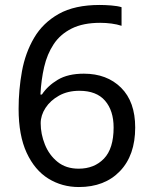

<svg xmlns="http://www.w3.org/2000/svg" viewBox="-20 -744 612 774"><path d="M55 -305Q55 -382 68.5 -456.5Q82 -531 117.5 -591.5Q153 -652 217 -688Q281 -724 382 -724Q403 -724 428.5 -722Q454 -720 470 -715V-640Q452 -646 429.5 -649Q407 -652 384 -652Q315 -652 269 -629Q223 -606 196.5 -566Q170 -526 158 -474Q146 -422 143 -363H149Q172 -398 213 -422.5Q254 -447 318 -447Q411 -447 468 -390.5Q525 -334 525 -230Q525 -118 463.5 -54Q402 10 298 10Q230 10 175 -24Q120 -58 87.5 -128Q55 -198 55 -305ZM297 -64Q360 -64 399 -104.5Q438 -145 438 -230Q438 -298 403.5 -338Q369 -378 300 -378Q253 -378 218 -358.5Q183 -339 163.5 -309Q144 -279 144 -247Q144 -204 161 -161.5Q178 -119 212 -91.5Q246 -64 297 -64Z"/></svg>

Font: RS Noto Sans
Style: Regular
Weight: 400
Designer: Monotype Design Team
Foundry: Monotype Imaging Inc.
Version: Version 3.10